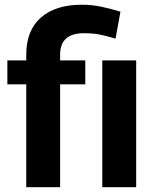

<svg xmlns="http://www.w3.org/2000/svg" viewBox="-20 -780 650 800"><path d="M230.5 0H89.4V-428.7H10.7V-528.3H89.4V-552.2Q89.4 -653.3 150.4 -706.8Q211.4 -760.3 320.8 -760.3Q362.3 -760.3 401.4 -752.2Q440.4 -744.1 481.9 -731.4L461.4 -619.1Q434.6 -627 403.8 -634.3Q373 -641.6 329.6 -641.6Q230.5 -641.6 230.5 -552.2V-528.3H335.4V-428.7H230.5ZM547.4 -528.3V0H406.2V-528.3Z"/></svg>

Font: Vazirmatn RD FD
Style: Bold
Weight: 700
Designer: Saber Rastikerdar
Foundry: Saber Rastikerdar
Version: Version 33.003